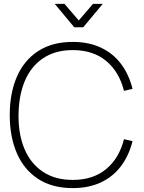

<svg xmlns="http://www.w3.org/2000/svg" viewBox="-20 -950 740 985"><path d="M353 15Q248 15 175.5 -32.2Q103 -79.5 66.5 -164Q30 -248.5 30 -360Q30 -471.5 66.5 -556Q103 -640.5 175.5 -687.8Q248 -735 353 -735Q435.5 -735 498 -705.5Q560.5 -676 601 -622Q641.5 -568 660 -494L616 -484Q591.5 -582 524.5 -637.5Q457.5 -693 353 -693Q263 -693 200.8 -651Q138.5 -609 107.2 -534.2Q76 -459.5 75 -360Q74 -261.5 105.5 -186.2Q137 -111 199.8 -69Q262.5 -27 353 -27Q457.5 -27 524.5 -82.5Q591.5 -138 616 -236L660 -226Q641.5 -152 601 -98Q560.5 -44 498 -14.5Q435.5 15 353 15ZM261 -930H311L384 -845L457 -930H507L407 -810H361Z"/></svg>

Font: Hauora
Style: Regular
Weight: 400
Designer: Wayne Shih
Foundry: WCYS
Version: Version 1.001